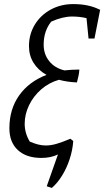

<svg xmlns="http://www.w3.org/2000/svg" viewBox="-20 -762 511 941"><path d="M234 159 209 151 264 -5Q229 12 183 12Q109 12 67.5 -26.5Q26 -65 26 -133Q26 -227 74 -294.5Q122 -362 208 -395Q167 -418 144.5 -454Q122 -490 122 -536Q122 -594 150.5 -641Q179 -688 228.5 -715Q278 -742 339 -742Q415 -742 468 -715H471L443 -573H414L404 -673Q371 -681 333 -681Q287 -681 231 -656Q194 -610 194 -543Q194 -496 221.5 -462Q249 -428 296 -417Q331 -421 369 -421Q368 -405 364.5 -389Q361 -373 357 -358Q309 -360 269 -371Q220 -357 182 -324Q144 -291 122.5 -246.5Q101 -202 101 -155.5Q101 -109 126 -68Q147 -59 166 -54Q185 -49 205 -49Q230 -49 258.5 -57.5Q287 -66 325 -82L339 -71Q336 -27 321.5 17.5Q307 62 284 99Q261 136 234 159Z"/></svg>

Font: Piazzolla
Style: Italic
Weight: 400
Italic angle: -11.3°
Designer: Juan Pablo del Peral
Foundry: Huerta Tipografica
Version: Version 1.330